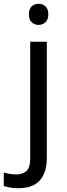

<svg xmlns="http://www.w3.org/2000/svg" viewBox="-75 -757 353 1017"><path d="M22 240Q-3 240 -22 236.5Q-41 233 -55 228V157Q-40 161 -24 164Q-8 167 11 167Q43 167 64 149.5Q85 132 85 83V-536H173V80Q173 130 157 166Q141 202 108 221Q75 240 22 240ZM78 -681Q78 -710 93 -723.5Q108 -737 130 -737Q150 -737 165.5 -723.5Q181 -710 181 -681Q181 -653 165.5 -639Q150 -625 130 -625Q108 -625 93 -639Q78 -653 78 -681Z"/></svg>

Font: Noto Sans Georgian
Style: Regular
Weight: 400
Designer: Monotype Design Team, Akaki Razmadze
Foundry: Google LLC
Version: Version 2.002